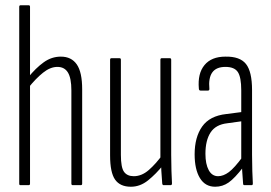

<svg xmlns="http://www.w3.org/2000/svg" viewBox="-20 -703 1030 729"><path d="M256 0Q251 0 251 -6V-360Q251 -406 238 -427.5Q225 -449 198 -449Q171 -449 143.5 -427Q116 -405 88 -370L86 -408Q116 -445 146 -466.5Q176 -488 211 -488Q251 -488 271.5 -458.5Q292 -429 292 -364V-6Q292 0 287 0ZM57 0Q53 0 53 -6V-677Q53 -683 58 -683H89Q94 -683 94 -677V-6Q94 0 89 0Z M477 6Q436 6 417 -21Q398 -48 398 -113V-476Q398 -482 403 -482H434Q439 -482 439 -476V-115Q439 -67 451 -50.5Q463 -34 488 -34Q518 -34 545 -57.5Q572 -81 598 -117L601 -78Q572 -42 542 -18Q512 6 477 6ZM601 0Q597 0 596 -6Q594 -29 592.5 -55.5Q591 -82 591 -97L589 -101V-476Q589 -482 594 -482H625Q630 -482 630 -476V-115Q630 -81 631 -54Q632 -27 633 -7Q633 0 628 0Z M908 0Q903 0 903 -6Q901 -29 899.5 -55Q898 -81 898 -97L896 -100V-360Q896 -410 883 -429.5Q870 -449 836 -449Q801 -449 786 -428Q771 -407 775 -365Q775 -359 769 -359H742Q735 -359 735 -367Q730 -424 756.5 -456Q783 -488 836 -488Q891 -489 914 -460Q937 -431 937 -361V-115Q937 -81 938 -53.5Q939 -26 940 -7Q940 0 936 0ZM797 6Q759 6 739 -27Q719 -60 719 -117Q719 -182 747.5 -222.5Q776 -263 839 -270L901 -278V-243L843 -235Q799 -230 779.5 -200Q760 -170 760 -119Q760 -80 772.5 -57Q785 -34 808 -34Q828 -34 849 -49.5Q870 -65 903 -110L904 -69Q871 -26 848 -10Q825 6 797 6Z"/></svg>

Font: Sofia Sans Extra Condensed Light
Style: Regular
Weight: 300
Designer: Botio Nikoltchev, Ani Petrova
Foundry: lettersoup
Version: Version 4.101